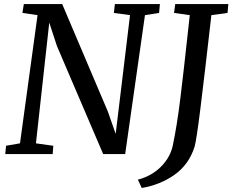

<svg xmlns="http://www.w3.org/2000/svg" viewBox="-20 -763 1151 951"><path d="M288 -743 514 -211 553 -100 624 -688 544 -699 549 -743H772L768 -699L698 -688L600 0H491L262 -535L224 -651L158 -53L244 -41L241 0H6L10 -41L79 -53L166 -688L91 -699L98 -743ZM944 -37Q916 52 844.5 102.5Q773 153 682 168L663 127Q733 108 778.5 61.5Q824 15 836 -43Q857 -143 873.5 -277.5Q890 -412 912 -616L920 -688L842 -699L848 -743H1111L1107 -699L1027 -688Q993 -389 973 -228.5Q953 -68 944 -37Z"/></svg>

Font: Koeln Type Serif
Style: Italic
Weight: 400
Italic angle: -8°
Designer: Eben Sorkin
Foundry: Eben Sorkin
Version: Version 2.002